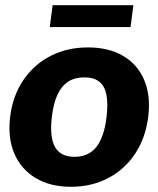

<svg xmlns="http://www.w3.org/2000/svg" viewBox="-20 -709 608 737"><path d="M318 -527Q397 -527 452.5 -494.5Q508 -462 533.5 -402Q559 -342 549 -261Q539 -180 499 -119.5Q459 -59 395.5 -25.5Q332 8 252 8Q173 8 117 -25.5Q61 -59 35 -119.5Q9 -180 19 -261Q29 -342 70 -402Q111 -462 174.5 -494.5Q238 -527 318 -527ZM266 -107Q320 -107 350 -145Q380 -183 389 -260Q395 -312 388.5 -345.5Q382 -379 361 -395.5Q340 -412 304 -412Q267 -412 241.5 -395.5Q216 -379 200.5 -345.5Q185 -312 179 -260Q170 -183 191 -145Q212 -107 266 -107ZM171 -605 182 -689H492L481 -605Z"/></svg>

Font: Aleo Black
Style: Italic
Weight: 900
Italic angle: -7°
Designer: Alessio Laiso
Foundry: Alessio Laiso
Version: Version 2.001;gftools[0.9.29]